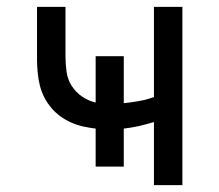

<svg xmlns="http://www.w3.org/2000/svg" viewBox="-20 -540 640 560"><path d="M429 0V-184Q418 -181 407.5 -178Q397 -175 386 -172.5Q375 -170 363 -168Q351 -166 341 -165V-54H259V-165Q241 -167 223 -171Q205 -175 188 -182.5Q171 -190 156.5 -200.5Q142 -211 130 -225Q118 -239 109.5 -255.5Q101 -272 96.5 -289.5Q92 -307 90 -328Q88 -349 88 -362V-520H171V-376Q171 -354 174 -331.5Q177 -309 188.5 -290.5Q200 -272 218.5 -259Q237 -246 259 -241V-376H341V-239Q360 -241 381 -244.5Q402 -248 414 -252L429 -257V-520H512V0Z"/></svg>

Font: R Plex Mono
Style: Regular
Weight: 400
Monospace: yes
Designer: Belleve Invis
Foundry: Belleve Invis
Version: Version 31.8.0